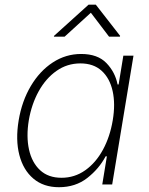

<svg xmlns="http://www.w3.org/2000/svg" viewBox="-20 -782 631 814"><path d="M230 11.7Q164.6 11.7 121.6 -24.7Q78.6 -61 62 -125Q45.4 -189 59.1 -271.5Q72.8 -353.5 110.6 -417.2Q148.4 -481 203.6 -517.1Q258.8 -553.2 324.2 -553.2Q394 -553.2 431.2 -514.6Q468.3 -476.1 478.5 -423.8H482.9L502.9 -545.9H545.9L455.6 0H413.6L433.1 -119.1H427.7Q399.9 -66.4 349.9 -27.3Q299.8 11.7 230 11.7ZM240.7 -28.3Q296.4 -28.3 341.3 -60.1Q386.2 -91.8 416.3 -147Q446.3 -202.1 458 -272Q469.7 -341.3 457.5 -396Q445.3 -450.7 410.9 -481.9Q376.5 -513.2 320.8 -513.2Q264.6 -513.2 219.5 -481.4Q174.3 -449.7 144 -395Q113.8 -340.3 102.1 -272Q90.8 -203.1 103 -147.9Q115.2 -92.8 149.9 -60.5Q184.6 -28.3 240.7 -28.3ZM253.9 -626.5H208.5L209 -629.9L355.5 -762.2H386.2L489.3 -629.9L488.3 -626.5H442.4L365.2 -728Z"/></svg>

Font: Inter Extra Light
Style: Italic
Weight: 200
Italic angle: -9.39999°
Designer: Rasmus Andersson
Foundry: rsms
Version: Version 4.000;git-3c8e0fc